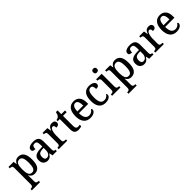

<svg xmlns="http://www.w3.org/2000/svg" viewBox="390 -2504 4482 4482"><g transform="rotate(-45 2631.0 -262.5)"><path d="M15 236V192H24Q42 192 58.5 187Q75 182 85.5 167Q96 152 96 121V-423Q96 -468 75.5 -480Q55 -492 26 -492H15V-536H184L196 -451H200Q220 -493 253.5 -519.5Q287 -546 341 -546Q433 -546 481.5 -479.5Q530 -413 530 -268Q530 -124 481.5 -56.5Q433 11 340 11Q289 11 256 -12.5Q223 -36 203 -74H199Q201 -48 201.5 -17.5Q202 13 202 39V125Q202 154 212.5 168.5Q223 183 239.5 187.5Q256 192 274 192H286V236ZM317 -53Q374 -53 398 -108.5Q422 -164 422 -270Q422 -375 398 -428.5Q374 -482 317 -482Q251 -482 226.5 -427.5Q202 -373 202 -269Q202 -164 226.5 -108.5Q251 -53 317 -53Z M767 10Q706 10 664.5 -29.5Q623 -69 623 -151Q623 -231 675.5 -269Q728 -307 833 -311L910 -314V-373Q910 -428 895.5 -461Q881 -494 831 -494Q784 -494 769 -464Q754 -434 754 -386Q708 -386 685 -400.5Q662 -415 662 -449Q662 -483 685.5 -504.5Q709 -526 748.5 -536.5Q788 -547 838 -547Q927 -547 971.5 -508Q1016 -469 1016 -374V-116Q1016 -74 1029 -59Q1042 -44 1073 -44H1076V0H934L918 -82H910Q891 -54 872.5 -33.5Q854 -13 829.5 -1.5Q805 10 767 10ZM800 -52Q850 -52 880 -90.5Q910 -129 910 -191V-271L857 -268Q787 -264 760 -233.5Q733 -203 733 -146Q733 -52 800 -52Z M1138 0V-44H1141Q1173 -44 1194 -56.5Q1215 -69 1215 -116V-424Q1215 -468 1194 -480Q1173 -492 1143 -492H1140V-536H1298L1315 -435H1320Q1332 -467 1348 -492Q1364 -517 1388.5 -531.5Q1413 -546 1453 -546Q1503 -546 1527 -525Q1551 -504 1551 -469Q1551 -434 1527.5 -414.5Q1504 -395 1455 -395Q1455 -436 1444.5 -455Q1434 -474 1407 -474Q1384 -474 1367.5 -454.5Q1351 -435 1341 -403.5Q1331 -372 1326.5 -337Q1322 -302 1322 -271V-111Q1322 -67 1343 -55.5Q1364 -44 1393 -44H1419V0Z M1790 10Q1721 10 1687 -24.5Q1653 -59 1653 -146V-480H1583V-520Q1632 -523 1662 -556Q1677 -573 1687 -597Q1697 -621 1704 -659H1759V-536H1880V-480H1759V-147Q1759 -96 1776 -73Q1793 -50 1825 -50Q1843 -50 1858 -52Q1873 -54 1888 -58V-8Q1875 -2 1848 4Q1821 10 1790 10Z M2181 10Q2074 10 2015.5 -62Q1957 -134 1957 -264Q1957 -405 2013 -476Q2069 -547 2171 -547Q2265 -547 2318.5 -486Q2372 -425 2372 -306V-261H2066Q2067 -153 2101.5 -103Q2136 -53 2201 -53Q2249 -53 2281.5 -76Q2314 -99 2330 -130Q2339 -126 2346 -116.5Q2353 -107 2353 -93Q2353 -72 2335 -48Q2317 -24 2278.5 -7Q2240 10 2181 10ZM2263 -316Q2263 -395 2242.5 -443Q2222 -491 2172 -491Q2123 -491 2097 -446Q2071 -401 2067 -316Z M2682 10Q2618 10 2569 -17.5Q2520 -45 2492 -105.5Q2464 -166 2464 -265Q2464 -373 2492.5 -434Q2521 -495 2569.5 -521Q2618 -547 2678 -547Q2750 -547 2798.5 -520Q2847 -493 2847 -444Q2847 -410 2825.5 -393Q2804 -376 2751 -376Q2751 -425 2736.5 -459.5Q2722 -494 2679 -494Q2647 -494 2623 -474Q2599 -454 2586 -404.5Q2573 -355 2573 -266Q2573 -161 2603 -107.5Q2633 -54 2701 -54Q2747 -54 2780 -76Q2813 -98 2829 -131Q2847 -117 2847 -90Q2847 -67 2830 -44Q2813 -21 2776.5 -5.5Q2740 10 2682 10Z M3035 -635Q3009 -635 2991.5 -649.5Q2974 -664 2974 -698Q2974 -733 2991.5 -747Q3009 -761 3035 -761Q3061 -761 3079.5 -747Q3098 -733 3098 -698Q3098 -664 3079.5 -649.5Q3061 -635 3035 -635ZM2902 0V-44H2914Q2945 -44 2966 -56.5Q2987 -69 2987 -113V-423Q2987 -466 2966.5 -479Q2946 -492 2916 -492H2908V-536H3092V-117Q3092 -71 3113 -57.5Q3134 -44 3165 -44H3176V0Z M3205 236V192H3214Q3232 192 3248.5 187Q3265 182 3275.5 167Q3286 152 3286 121V-423Q3286 -468 3265.5 -480Q3245 -492 3216 -492H3205V-536H3374L3386 -451H3390Q3410 -493 3443.5 -519.5Q3477 -546 3531 -546Q3623 -546 3671.5 -479.5Q3720 -413 3720 -268Q3720 -124 3671.5 -56.5Q3623 11 3530 11Q3479 11 3446 -12.5Q3413 -36 3393 -74H3389Q3391 -48 3391.5 -17.5Q3392 13 3392 39V125Q3392 154 3402.5 168.5Q3413 183 3429.5 187.5Q3446 192 3464 192H3476V236ZM3507 -53Q3564 -53 3588 -108.5Q3612 -164 3612 -270Q3612 -375 3588 -428.5Q3564 -482 3507 -482Q3441 -482 3416.5 -427.5Q3392 -373 3392 -269Q3392 -164 3416.5 -108.5Q3441 -53 3507 -53Z M3957 10Q3896 10 3854.5 -29.5Q3813 -69 3813 -151Q3813 -231 3865.5 -269Q3918 -307 4023 -311L4100 -314V-373Q4100 -428 4085.5 -461Q4071 -494 4021 -494Q3974 -494 3959 -464Q3944 -434 3944 -386Q3898 -386 3875 -400.5Q3852 -415 3852 -449Q3852 -483 3875.5 -504.5Q3899 -526 3938.5 -536.5Q3978 -547 4028 -547Q4117 -547 4161.5 -508Q4206 -469 4206 -374V-116Q4206 -74 4219 -59Q4232 -44 4263 -44H4266V0H4124L4108 -82H4100Q4081 -54 4062.5 -33.5Q4044 -13 4019.5 -1.5Q3995 10 3957 10ZM3990 -52Q4040 -52 4070 -90.5Q4100 -129 4100 -191V-271L4047 -268Q3977 -264 3950 -233.5Q3923 -203 3923 -146Q3923 -52 3990 -52Z M4328 0V-44H4331Q4363 -44 4384 -56.5Q4405 -69 4405 -116V-424Q4405 -468 4384 -480Q4363 -492 4333 -492H4330V-536H4488L4505 -435H4510Q4522 -467 4538 -492Q4554 -517 4578.5 -531.5Q4603 -546 4643 -546Q4693 -546 4717 -525Q4741 -504 4741 -469Q4741 -434 4717.5 -414.5Q4694 -395 4645 -395Q4645 -436 4634.5 -455Q4624 -474 4597 -474Q4574 -474 4557.5 -454.5Q4541 -435 4531 -403.5Q4521 -372 4516.5 -337Q4512 -302 4512 -271V-111Q4512 -67 4533 -55.5Q4554 -44 4583 -44H4609V0Z M5027 10Q4920 10 4861.5 -62Q4803 -134 4803 -264Q4803 -405 4859 -476Q4915 -547 5017 -547Q5111 -547 5164.5 -486Q5218 -425 5218 -306V-261H4912Q4913 -153 4947.5 -103Q4982 -53 5047 -53Q5095 -53 5127.5 -76Q5160 -99 5176 -130Q5185 -126 5192 -116.5Q5199 -107 5199 -93Q5199 -72 5181 -48Q5163 -24 5124.5 -7Q5086 10 5027 10ZM5109 -316Q5109 -395 5088.5 -443Q5068 -491 5018 -491Q4969 -491 4943 -446Q4917 -401 4913 -316Z"/></g></svg>

Font: Noto Serif Khmer SemiCondensed Medium
Style: Regular
Weight: 500
Width: 4
Designer: Danh Hong and the Monotype Design Team
Foundry: Monotype Imaging Inc.
Version: Version 2.004; ttfautohint (v1.8.4.7-5d5b)